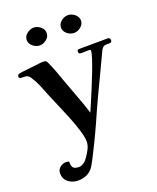

<svg xmlns="http://www.w3.org/2000/svg" viewBox="-172 -851 944 1158"><g transform="rotate(-20 300.5 -272.5)"><path d="M601 -521Q601 -507 587 -506.5Q573 -506 563 -506Q550 -506 542 -497.5Q534 -489 529 -478Q490 -394 450 -311Q410 -228 372 -144Q347 -86 319.5 -27.5Q292 31 263 88Q255 104 246.5 120.5Q238 137 228 154Q210 182 184 194.5Q158 207 125 207Q91 207 64 186.5Q37 166 37 129Q37 106 54.5 91.5Q72 77 94 77Q105 77 113 81Q112 109 122 120.5Q132 132 160 132Q169 132 178 127.5Q187 123 194 118Q203 111 215.5 93.5Q228 76 238.5 56.5Q249 37 251 26Q252 21 253 15Q254 9 254 4Q254 -25 240 -70.5Q226 -116 205.5 -167Q185 -218 165 -263.5Q145 -309 133 -339Q120 -373 105.5 -407.5Q91 -442 71 -472Q60 -489 45.5 -491Q31 -493 13 -493Q9 -493 4.5 -496Q0 -499 0 -504Q0 -518 13 -521Q41 -526 71.5 -528.5Q102 -531 130 -535Q141 -537 151.5 -538Q162 -539 172 -539Q186 -539 191 -533.5Q196 -528 200 -517Q214 -487 225.5 -456Q237 -425 248 -393Q269 -334 292 -274Q315 -214 334 -153Q342 -171 357.5 -207.5Q373 -244 391.5 -288.5Q410 -333 427 -377Q444 -421 455 -455.5Q466 -490 466 -504Q466 -509 460 -509.5Q454 -510 451 -510Q441 -510 430.5 -509.5Q420 -509 409 -509Q401 -509 395 -511Q389 -513 389 -523Q389 -535 395.5 -536Q402 -537 410 -537Q454 -537 498.5 -537.5Q543 -538 586 -538Q601 -538 601 -521ZM251 -695Q251 -671 230.5 -654.5Q210 -638 187 -638Q165 -638 144 -654.5Q123 -671 123 -695Q123 -719 144 -735.5Q165 -752 187 -752Q210 -752 230.5 -735.5Q251 -719 251 -695ZM471 -695Q471 -671 450.5 -654.5Q430 -638 407 -638Q384 -638 363.5 -654.5Q343 -671 343 -695Q343 -719 363.5 -735.5Q384 -752 407 -752Q430 -752 450.5 -735.5Q471 -719 471 -695Z"/></g></svg>

Font: Kaisei Opti
Style: Bold
Weight: 700
Designer: Font-Kai, 金井和夫
Foundry: KAZUO KANAI
Version: Version 5.003